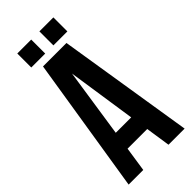

<svg xmlns="http://www.w3.org/2000/svg" viewBox="-263 -883 933 933"><g transform="rotate(-45 203.5 -416.5)"><path d="M284.2 -700.2 396 0H285.2L266.1 -127H130.9L111.8 0H11.2L123 -700.2ZM198.2 -576.2 145 -222.2H251ZM79.1 -833H174.8V-736.8H79.1ZM231 -833H327.1V-736.8H231Z"/></g></svg>

Font: VL Bebas Neue Bold
Style: Regular
Weight: 700
Designer: Ryoichi Tsunekawa
Foundry: Ryoichi Tsunekawa
Version: Version 1.300